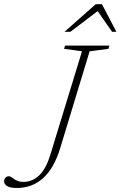

<svg xmlns="http://www.w3.org/2000/svg" viewBox="-65 -904 585 932"><path d="M227 -184Q211.5 -134 190.5 -97.8Q169.5 -61.5 142.8 -38Q116 -14.5 84.5 -3Q53 8.5 17 8.5Q-15 8.5 -30 -0.5Q-45 -9.5 -45 -24Q-45 -35 -38.2 -41.8Q-31.5 -48.5 -21.5 -48.5Q-16 -48.5 -9.8 -44.2Q-3.5 -40 4.2 -34.5Q12 -29 22.8 -25Q33.5 -21 48 -21Q92 -21 125.5 -53Q159 -85 180 -155L333 -655L246 -667L250.5 -682.5H466L461.5 -667L370 -655ZM248 -749.5 399.5 -883.5H430L500 -749.5H479L403.5 -858H419.5L276.5 -749.5Z"/></svg>

Font: Newsreader ExtraLight
Style: Italic
Weight: 250
Italic angle: -17°
Designer: Hugues Gentile
Foundry: Production Type
Version: Version 1.003